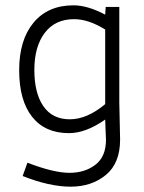

<svg xmlns="http://www.w3.org/2000/svg" viewBox="-20 -501 540 721"><path d="M428 -115 431 23Q431 112 377.5 156Q324 200 245 200Q166 200 65 160L83 110Q182 148 240.5 148Q299 148 338.5 117.5Q378 87 378 24Q378 16 376.5 -11.5Q375 -39 375 -52Q302 -1 239 -1Q149 -1 100.5 -62.5Q52 -124 52 -237.5Q52 -351 106 -416Q160 -481 256 -481Q309 -481 375 -446L377 -475H428ZM375 -110V-390Q313 -429 258 -429Q187 -429 148 -377.5Q109 -326 109 -238.5Q109 -151 143 -102Q177 -53 242 -53Q307 -53 375 -110Z"/></svg>

Font: TypoPRO Lekton
Style: Regular
Weight: 400
Monospace: yes
Designer: Paolo Mazzetti, Luciano Perondi, Raffaele Flato, Elena Papassissa, Emilio Macchia, Michela Povoleri, Tobias Seemiller, R
Version: Version 34.000